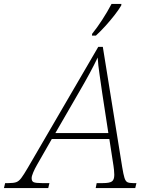

<svg xmlns="http://www.w3.org/2000/svg" viewBox="-80 -951 757 971"><path d="M-60 0 -54 -25H-37Q-12 -25 1.5 -29.5Q15 -34 27.5 -50.5Q40 -67 61 -103L417 -714H440L538 -106Q544 -69 549.5 -51.5Q555 -34 564.5 -29.5Q574 -25 593 -25H610L604 0H404L409 -25H440Q474 -25 486 -33.5Q498 -42 498 -67Q498 -78 496.5 -92Q495 -106 494 -112L473 -248H182L107 -117Q96 -98 88 -79Q80 -60 80 -50Q80 -34 90.5 -29.5Q101 -25 132 -25H170L164 0ZM322 -489 200 -278H468L437 -480Q431 -524 423.5 -574Q416 -624 414 -660Q397 -624 373.5 -580.5Q350 -537 322 -489ZM385 -771 386 -780Q411 -811 437 -851Q463 -891 484 -931H534L533 -923Q520 -901 498.5 -873.5Q477 -846 452.5 -819Q428 -792 405 -771Z"/></svg>

Font: Noto Serif ExtraLight
Style: Italic
Weight: 200
Italic angle: -12°
Designer: Monotype Design Team
Foundry: Monotype Imaging Inc.
Version: Version 2.014; ttfautohint (v1.8.4.7-5d5b)